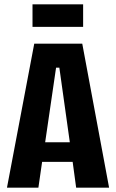

<svg xmlns="http://www.w3.org/2000/svg" viewBox="-20 -860 532 880"><path d="M12 0 137 -660H357L480 0H329L313 -118H173L156 0ZM237 -550 187 -208H300L252 -550ZM129 -737V-840H361V-737Z"/></svg>

Font: Bricolage Grotesque 10pt Condensed Bricolage Grotesque 10pt Condensed Regular
Style: Bold
Weight: 700
Width: 3
Designer: Mathieu Triay
Foundry: Atelier Triay
Version: Version 1.000; ttfautohint (v1.8.4.7-5d5b);gftools[0.9.32]